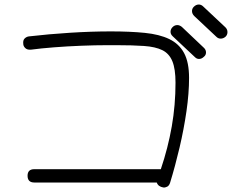

<svg xmlns="http://www.w3.org/2000/svg" viewBox="-20 -749 1040 850"><path d="M938 -586 840 -678Q830 -688 830 -700Q830 -711 838 -719Q848 -729 860 -729Q871 -729 880 -720L978 -628Q987 -619 987 -607Q987 -595 979 -587Q969 -578 957 -578Q946 -578 938 -586ZM843 -496 745 -588Q735 -597 735 -608Q735 -620 744 -629Q753 -638 765 -638Q775 -638 785 -630L882 -538Q892 -529 892 -517Q892 -505 883 -498Q873 -488 861 -488Q851 -488 843 -496ZM703 81Q680 77 674 59H132Q102 59 102 29Q102 0 132 0H692Q724 -95 740.5 -189.5Q757 -284 757 -383Q757 -444 743 -478Q729 -512 698.5 -527Q668 -542 617.5 -545.5Q567 -549 494 -549H458Q402 -549 339.5 -546.5Q277 -544 219 -539.5Q161 -535 116 -529Q100 -528 91.5 -536.5Q83 -545 83 -555Q81 -571 89.5 -579Q98 -587 109 -588Q195 -598 290 -604Q385 -610 470 -610Q556 -610 621 -603.5Q686 -597 729.5 -576Q773 -555 795 -514Q817 -473 817 -404Q817 -336 805.5 -256.5Q794 -177 775 -96Q756 -15 733 60Q729 73 720 77.5Q711 82 703 81Z"/></svg>

Font: Hachi Maru Pop
Style: Regular
Weight: 400
Designer: Nontynet
Foundry: Nontynet
Version: Version 1.300